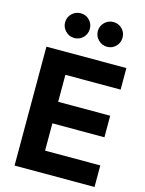

<svg xmlns="http://www.w3.org/2000/svg" viewBox="-143 -1078 875 1162"><g transform="rotate(15 294.5 -497.0)"><path d="M66 -745H567V-610H221V-441H547V-306H221V-135H567V0H66ZM137 -917Q137 -949 160 -971.5Q183 -994 215 -994Q247 -994 269.5 -971.5Q292 -949 292 -917Q292 -884 269.5 -861.5Q247 -839 215 -839Q183 -839 160 -862Q137 -885 137 -917ZM420 -994Q452 -994 474.5 -971.5Q497 -949 497 -917Q497 -884 474.5 -861.5Q452 -839 420 -839Q388 -839 365 -862Q342 -885 342 -917Q342 -949 365 -971.5Q388 -994 420 -994Z"/></g></svg>

Font: Eudoxus Sans ExtraBold
Style: Regular
Weight: 800
Designer: Stijn de Vries
Foundry: tokotype
Version: Version 2.005